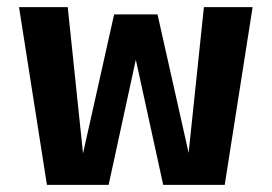

<svg xmlns="http://www.w3.org/2000/svg" viewBox="-20 -520 765 540"><path d="M112 0 33.5 -500H170.5L213.5 -88.5L301 -479.5H423L510.5 -90L553.5 -500H690.5L612 0H439L362 -352L285.5 0Z"/></svg>

Font: Trispace SemiCondensed SemiBold
Style: Regular
Weight: 600
Width: 4
Designer: Tyler Finck
Foundry: Etcetera Type Company
Version: Version 1.210; ttfautohint (v1.8.3)